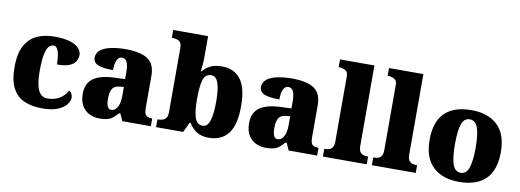

<svg xmlns="http://www.w3.org/2000/svg" viewBox="-61 -1115 4007 1479"><g transform="rotate(10 1943.0 -375.0)"><path d="M304 10Q225 10 166 -15Q107 -40 74 -100.5Q41 -161 41 -267Q41 -376 76 -437.5Q111 -499 170 -525Q229 -551 302 -551Q384 -551 431 -535Q478 -519 498 -494.5Q518 -470 518 -444Q518 -424 507 -400Q496 -376 462 -359.5Q428 -343 359 -343Q359 -380 354.5 -411.5Q350 -443 339 -462.5Q328 -482 309 -482Q287 -482 271 -463Q255 -444 246 -397.5Q237 -351 237 -268Q237 -171 259.5 -121.5Q282 -72 332 -72Q388 -72 428.5 -98Q469 -124 486 -161Q502 -153 508.5 -138.5Q515 -124 515 -110Q515 -84 493.5 -56Q472 -28 426 -9Q380 10 304 10Z M752 10Q709 10 673 -8Q637 -26 615.5 -62.5Q594 -99 594 -155Q594 -238 649 -277Q704 -316 815 -320L896 -323V-375Q896 -431 883 -456.5Q870 -482 844 -482Q820 -482 806 -455Q792 -428 792 -375Q713 -375 674.5 -391Q636 -407 636 -445Q636 -483 666.5 -506.5Q697 -530 748.5 -540.5Q800 -551 861 -551Q976 -551 1033.5 -513.5Q1091 -476 1091 -383V-131Q1091 -91 1103.5 -76Q1116 -61 1150 -61H1154V0H931L906 -56H896Q874 -30 854.5 -15.5Q835 -1 811.5 4.5Q788 10 752 10ZM831 -71Q861 -71 879 -103.5Q897 -136 897 -191V-262L866 -259Q824 -256 808 -229.5Q792 -203 792 -152Q792 -71 831 -71Z M1607 10Q1549 10 1511.5 -14.5Q1474 -39 1452 -78H1444L1407 0H1195V-61H1201Q1218 -61 1234.5 -66Q1251 -71 1262 -85.5Q1273 -100 1273 -130V-633Q1273 -674 1252 -686.5Q1231 -699 1199 -699H1195V-760H1468V-599Q1468 -571 1465.5 -539.5Q1463 -508 1459 -484H1466Q1486 -511 1522 -530Q1558 -549 1614 -549Q1710 -549 1761 -482.5Q1812 -416 1812 -271Q1812 -125 1759.5 -57.5Q1707 10 1607 10ZM1546 -73Q1584 -73 1600.5 -124.5Q1617 -176 1617 -272Q1617 -370 1600 -419Q1583 -468 1545 -468Q1499 -468 1483.5 -419.5Q1468 -371 1468 -271Q1468 -176 1484 -124.5Q1500 -73 1546 -73Z M2053 10Q2010 10 1974 -8Q1938 -26 1916.5 -62.5Q1895 -99 1895 -155Q1895 -238 1950 -277Q2005 -316 2116 -320L2197 -323V-375Q2197 -431 2184 -456.5Q2171 -482 2145 -482Q2121 -482 2107 -455Q2093 -428 2093 -375Q2014 -375 1975.5 -391Q1937 -407 1937 -445Q1937 -483 1967.5 -506.5Q1998 -530 2049.5 -540.5Q2101 -551 2162 -551Q2277 -551 2334.5 -513.5Q2392 -476 2392 -383V-131Q2392 -91 2404.5 -76Q2417 -61 2451 -61H2455V0H2232L2207 -56H2197Q2175 -30 2155.5 -15.5Q2136 -1 2112.5 4.5Q2089 10 2053 10ZM2132 -71Q2162 -71 2180 -103.5Q2198 -136 2198 -191V-262L2167 -259Q2125 -256 2109 -229.5Q2093 -203 2093 -152Q2093 -71 2132 -71Z M2500 0V-61H2511Q2539 -61 2556.5 -76Q2574 -91 2574 -131V-643Q2574 -668 2561.5 -679.5Q2549 -691 2534 -695Q2519 -699 2511 -699H2500V-760H2769V-131Q2769 -91 2786.5 -76Q2804 -61 2832 -61H2843V0Z M2883 0V-61H2894Q2922 -61 2939.5 -76Q2957 -91 2957 -131V-643Q2957 -668 2944.5 -679.5Q2932 -691 2917 -695Q2902 -699 2894 -699H2883V-760H3152V-131Q3152 -91 3169.5 -76Q3187 -61 3215 -61H3226V0Z M3564 10Q3435 10 3361 -60Q3287 -130 3287 -271Q3287 -412 3358 -481.5Q3429 -551 3567 -551Q3696 -551 3770 -481.5Q3844 -412 3844 -271Q3844 -130 3773 -60Q3702 10 3564 10ZM3566 -61Q3611 -61 3629 -114.5Q3647 -168 3647 -271Q3647 -375 3628.5 -427Q3610 -479 3565 -479Q3520 -479 3502.5 -427Q3485 -375 3485 -271Q3485 -168 3503 -114.5Q3521 -61 3566 -61Z"/></g></svg>

Font: Noto Serif Black
Style: Regular
Weight: 900
Designer: Monotype Design Team
Foundry: Monotype Imaging Inc.
Version: Version 2.014; ttfautohint (v1.8.4.7-5d5b)